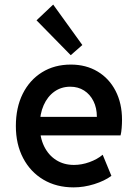

<svg xmlns="http://www.w3.org/2000/svg" viewBox="-20 -811 602 839"><path d="M301.8 7.8Q226.6 7.8 169.7 -25.9Q112.8 -59.6 81.1 -120.1Q49.3 -180.7 49.3 -260.3Q49.3 -340.8 79.3 -401.1Q109.4 -461.4 163.6 -495.1Q217.8 -528.8 289.6 -528.8Q356 -528.8 406.5 -498.5Q457 -468.3 485.1 -413.8Q513.2 -359.4 513.2 -287.6Q513.2 -270.5 511.7 -251.7Q510.3 -232.9 506.8 -219.2H139.6V-300.3H403.3Q403.3 -339.4 388.4 -369.1Q373.5 -398.9 347.4 -415.5Q321.3 -432.1 287.1 -432.1Q247.6 -432.1 217.5 -410.6Q187.5 -389.2 170.7 -351.1Q153.8 -313 153.8 -262.7Q153.8 -210.9 172.6 -172.1Q191.4 -133.3 225.1 -111.8Q258.8 -90.3 303.2 -90.3Q336.9 -90.3 370.8 -102.5Q404.8 -114.7 428.7 -134.8L466.8 -42.5Q437 -20.5 391.6 -6.3Q346.2 7.8 301.8 7.8ZM289.1 -569.8 139.6 -722.2 212.4 -791 339.8 -614.3Z"/></svg>

Font: Reddit Mono SemiBold
Style: Regular
Weight: 600
Monospace: yes
Designer: Stephen Hutchings
Foundry: Reddit
Version: Version 1.014